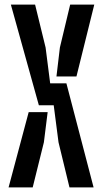

<svg xmlns="http://www.w3.org/2000/svg" viewBox="-20 -820 451 840"><path d="M27.5 -800H133.5L179.5 -612L199.5 -455.5H270.5L389.5 0H284L236 -197.5L215 -359.5H150ZM227 -485.5 242 -612 287 -800H392.5L314.5 -485.5ZM17.5 0 105.5 -329.5H188.5L172 -197.5L123 0Z"/></svg>

Font: Big Shoulders Stencil Display
Style: Bold
Weight: 700
Designer: Patric King
Foundry: XO Type Co
Version: Version 1.000